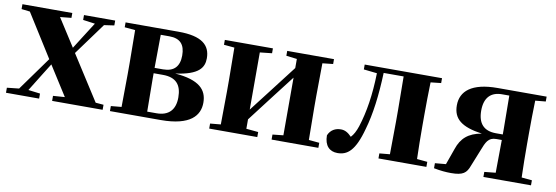

<svg xmlns="http://www.w3.org/2000/svg" viewBox="-47 -849 3370 1164"><g transform="rotate(10 1638.5 -267.5)"><path d="M395 -516 469 -506 404 -404 363 -339 254 -509 323 -516V-546H16V-516L68 -510L234 -246L85 -39L11 -31V0H215V-31L142 -40L212 -153L252 -217L367 -36L295 -31V0H606V-31L557 -35L381 -310L525 -507L587 -516V-546H395Z M714 0H963C1147 0 1200 -70 1200 -148C1200 -228 1151 -281 1001 -293C1145 -312 1174 -360 1174 -417C1174 -497 1122 -546 978 -546H651V-516L716 -510C717 -451 718 -364 718 -308V-238C718 -182 717 -95 716 -37L651 -31V0ZM874 -509H927C995 -509 1024 -474 1024 -408C1024 -341 992 -305 924 -305H872ZM872 -272H929C1010 -272 1045 -231 1045 -153C1045 -77 1006 -36 931 -36H874L872 -238Z M1646 -516 1712 -508V-452L1579 -279L1484 -156V-508L1558 -516V-546H1262V-516L1327 -510C1328 -451 1329 -364 1329 -308V-238C1329 -182 1328 -95 1327 -37L1262 -31V0H1558V-31L1484 -38V-96L1611 -262L1712 -393V-38L1646 -31V0H1934V-31L1869 -37L1867 -238V-308L1869 -509L1934 -516V-546H1646Z M2367 0H2599V-31L2535 -37C2533 -95 2532 -182 2532 -238V-308C2532 -364 2533 -451 2535 -509L2599 -516V-546H2123V-516L2205 -507C2202 -374 2185 -265 2155 -172C2144 -139 2132 -117 2116 -100C2095 -122 2075 -134 2050 -134C2016 -134 1987 -119 1972 -84C1972 -20 2004 11 2053 11C2113 11 2159 -22 2197 -163C2225 -259 2240 -377 2245 -516H2368C2369 -458 2370 -367 2370 -308V-238L2368 -37L2304 -31V0Z M2950 0H3243V-31L3179 -37C3177 -95 3176 -182 3176 -238V-308C3176 -364 3177 -451 3179 -510L3243 -516V-546H2941C2782 -546 2716 -487 2716 -400C2716 -317 2767 -275 2895 -257C2812 -243 2771 -203 2749 -138L2713 -37L2646 -31V0C2687 8 2720 11 2752 11C2826 11 2847 -7 2864 -54L2905 -156C2925 -207 2937 -240 2987 -240H3021L3019 -38L2950 -31ZM3021 -274H2979C2903 -274 2867 -316 2867 -394C2867 -477 2909 -513 2974 -513H3019L3021 -308Z"/></g></svg>

Font: GenKiMin2 TW H
Style: Regular
Weight: 900
Version: Version 2.100;PS 2.1;hotconv 16.6.51;makeotf.lib2.5.65220 DE